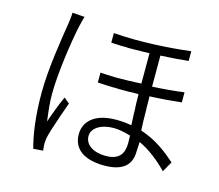

<svg xmlns="http://www.w3.org/2000/svg" viewBox="-110 -899 1219 1070"><g transform="rotate(15 500.0 -364.5)"><path d="M222 26 221 17C220 10 220 3 219 -4C218 -16 220 -34 222 -48C228 -76 243 -123 260 -171L263 -181C274 -211 284 -241 293 -265L261 -291C241 -249 217 -184 201 -137C194 -191 188 -239 188 -293C188 -407 215 -596 236 -693C241 -709 246 -738 252 -754L181 -759C181 -740 178 -719 175 -697C162 -613 130 -428 130 -281C130 -146 146 -42 166 30L222 26ZM726 -104C726 -119 729 -138 729 -160C791 -131 844 -89 896 -36L930 -96C879 -141 814 -194 721 -224C719 -257 718 -293 718 -330V-345C717 -348 717 -352 717 -355V-370C717 -387 717 -404 716 -420C787 -423 845 -428 899 -434V-492C844 -485 785 -479 716 -476V-655C779 -658 830 -662 876 -667V-723C760 -709 590 -697 433 -709V-654C447 -653 462 -652 476 -652L486 -651C493 -651 499 -651 506 -651H515C517 -651 519 -651 520 -651L530 -650C532 -650 533 -650 535 -650H545C564 -650 584 -650 604 -651H614C627 -651 640 -652 654 -652V-477C639 -476 624 -476 610 -475H595L585 -474C564 -474 542 -473 521 -473H511H501C473 -474 445 -475 418 -477V-420C447 -418 475 -417 502 -416H512H522C524 -416 525 -416 527 -416L537 -415C538 -415 540 -415 542 -415H551C555 -415 558 -415 561 -415H571H581C587 -415 594 -415 600 -415L610 -416H620C626 -416 633 -416 639 -416H649C651 -416 652 -416 654 -416C654 -386 655 -351 657 -317V-306C658 -282 659 -259 660 -238C634 -243 604 -246 572 -246C440 -246 390 -182 390 -115C390 -24 462 18 572 18C675 18 726 -24 726 -104ZM445 -119C445 -164 496 -198 570 -198C602 -198 634 -190 668 -181C668 -163 669 -148 669 -138C669 -82 648 -36 566 -36C496 -36 445 -67 445 -119Z"/></g></svg>

Font: Glow Sans SC Normal
Style: Regular
Weight: 400
Designer: Ryoko NISHIZUKA (kana, bopomofo & ideographs); Paul D. Hunt (Latin, Greek & Cyrillic); Sandoll Communications, Soo-young
Version: Version 0.93